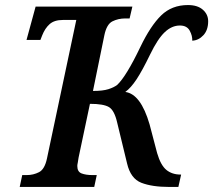

<svg xmlns="http://www.w3.org/2000/svg" viewBox="-20 -740 844 760"><path d="M58 0H353L363 -47H346Q320 -47 303 -53.5Q286 -60 286 -83Q286 -88 288 -97Q290 -106 291 -116L336 -329Q390 -329 411.5 -316Q433 -303 444 -254L483 -93Q497 -33 539.5 -16.5Q582 0 650 0H686L697 -49H695Q661 -49 638.5 -67.5Q616 -86 602 -134L572 -248Q537 -368 476 -376Q498 -392 520.5 -426Q543 -460 574 -524Q604 -586 632 -612.5Q660 -639 692 -639Q720 -639 731 -618.5Q742 -598 741 -579Q766 -580 785 -600.5Q804 -621 804 -656Q804 -683 783 -701.5Q762 -720 724 -720Q660 -720 618 -679Q576 -638 536 -555Q480 -438 444 -404Q431 -394 409 -387Q387 -380 348 -380L393 -600Q402 -644 425 -655.5Q448 -667 476 -667H493L504 -714H121L85 -582H140L147 -600Q158 -628 176.5 -644.5Q195 -661 229 -661H282L166 -113Q157 -70 134.5 -58.5Q112 -47 86 -47H68Z"/></svg>

Font: Noto Serif SemiCondensed Semi
Style: Italic
Weight: 600
Width: 4
Italic angle: -12°
Designer: Monotype Design Team
Foundry: Monotype Imaging Inc.
Version: Version 1.901